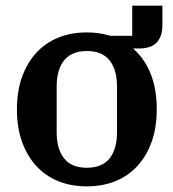

<svg xmlns="http://www.w3.org/2000/svg" viewBox="-20 -649 615 681"><path d="M288 12Q232 12 186.5 -6.5Q141 -25 108.5 -60.5Q76 -96 58 -146.5Q40 -197 40 -261Q40 -325 58 -375.5Q76 -426 108.5 -461.5Q141 -497 186.5 -515.5Q232 -534 288 -534Q309 -534 328.5 -531.5Q348 -529 371 -522H449V-629H556V-558Q556 -520 536 -498.5Q516 -477 473 -477H452Q493 -441 514.5 -387Q536 -333 536 -261Q536 -197 518 -146.5Q500 -96 467.5 -60.5Q435 -25 389.5 -6.5Q344 12 288 12ZM288 -54Q342 -54 368.5 -87Q395 -120 395 -180V-342Q395 -402 368.5 -435Q342 -468 288 -468Q234 -468 207.5 -435Q181 -402 181 -342V-180Q181 -120 207.5 -87Q234 -54 288 -54Z"/></svg>

Font: IBM Plex Serif SemiBold
Style: Regular
Weight: 600
Designer: Mike Abbink, Paul van der Laan, Pieter van Rosmalen
Foundry: Bold Monday
Version: Version 2.5